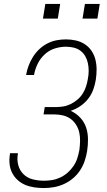

<svg xmlns="http://www.w3.org/2000/svg" viewBox="-20 -942 540 970"><path d="M202 8Q177 8 153 4.5Q129 1 107.5 -8Q86 -17 69 -32.5Q52 -48 41.5 -68.5Q31 -89 28.5 -113Q26 -137 30 -162Q30 -164 30 -165.5Q30 -167 31 -168H71Q70 -167 70 -165.5Q70 -164 70 -163Q65 -134 72.5 -107Q80 -80 99 -61.5Q118 -43 145.5 -36Q173 -29 202 -29Q223 -29 244 -32.5Q265 -36 285 -45.5Q305 -55 322 -70Q339 -85 351.5 -103.5Q364 -122 370.5 -142.5Q377 -163 381 -184Q384 -207 384.5 -229.5Q385 -252 380.5 -272.5Q376 -293 364.5 -311.5Q353 -330 336 -342Q319 -354 298 -359Q277 -364 254 -364H200L206 -401H260Q279 -401 298.5 -404Q318 -407 336.5 -416Q355 -425 371 -438.5Q387 -452 398 -469.5Q409 -487 415 -506Q421 -525 424 -544Q428 -564 428 -584Q428 -604 424 -623Q420 -642 410.5 -658.5Q401 -675 386 -686Q371 -697 352 -701.5Q333 -706 313 -706Q285 -706 256.5 -697Q228 -688 205.5 -667Q183 -646 170 -619Q157 -592 152 -564Q152 -564 152 -563.5Q152 -563 152 -563H112Q112 -563 112 -563.5Q112 -564 112 -564Q116 -587 124.5 -610Q133 -633 146.5 -654.5Q160 -676 178.5 -693.5Q197 -711 219.5 -722.5Q242 -734 265.5 -738.5Q289 -743 313 -743Q339 -743 363.5 -737.5Q388 -732 408.5 -718.5Q429 -705 442.5 -685Q456 -665 462 -641Q468 -617 468 -591Q468 -565 464 -539Q460 -514 451 -489Q442 -464 425 -442.5Q408 -421 385 -405.5Q362 -390 337 -382Q364 -370 384.5 -348.5Q405 -327 414.5 -299.5Q424 -272 424.5 -240.5Q425 -209 420 -178Q416 -153 407.5 -128Q399 -103 384 -80.5Q369 -58 348 -40.5Q327 -23 302.5 -12Q278 -1 252.5 3.5Q227 8 202 8ZM397 -848 409 -922H484L472 -848ZM197 -848 209 -922H284L272 -848Z"/></svg>

Font: Iosevka SS04 XLt Obl
Style: Regular
Weight: 200
Italic angle: -9°
Monospace: yes
Designer: Belleve Invis
Foundry: Belleve Invis
Version: Version 19.0.0; ttfautohint (v1.8.4)